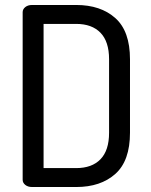

<svg xmlns="http://www.w3.org/2000/svg" viewBox="-20 -751 606 771"><path d="M109 -731H286Q384 -731 443 -678.5Q502 -626 502 -513V-218Q502 -105 443 -52.5Q384 0 286 0H109Q92 0 81.5 -8.5Q71 -17 71 -29V-702Q71 -714 81.5 -722.5Q92 -731 109 -731ZM286 -655H155V-76H286Q349 -76 383.5 -111.5Q418 -147 418 -218V-513Q418 -584 383.5 -619.5Q349 -655 286 -655Z"/></svg>

Font: Dosis
Style: Medium
Weight: 500
Designer: Edgar Tolentino, Pablo Impallari, Igino Marini
Foundry: Edgar Tolentino, Pablo Impallari, Igino Marini
Version: Version 1.007